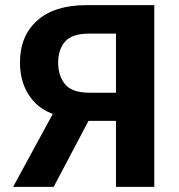

<svg xmlns="http://www.w3.org/2000/svg" viewBox="-20 -731 699 751"><path d="M583.5 0H433.6V-258.3H267.1L238.5 -272.7Q151.4 -284.9 104.7 -342.9Q58.1 -400.9 58.1 -486.3Q58.1 -590.6 125.7 -650.8Q193.4 -710.9 317.9 -710.9H583.5ZM433.6 -368.4V-599.6H330.1Q261.2 -599.6 234.4 -568.2Q207.5 -536.9 207.5 -486.1Q207.5 -434.6 234.4 -401.5Q261.2 -368.4 330.1 -368.4ZM189.9 0H31.2L209.7 -328.1H363Z"/></svg>

Font: Roboto Flex
Style: Regular
Weight: 400
Designer: Berlow after Robertson
Foundry: Google
Version: Version 3.200;gftools[0.9.32]